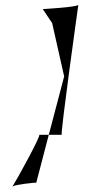

<svg xmlns="http://www.w3.org/2000/svg" viewBox="-20 -726 386 799"><path d="M30 53 32 50C30 51 30 52 30 53ZM32 50C47 41 124 34 131 34L183 -165H143C153 -165 50 22 32 50ZM158 -688 197 -630 247 -408 183 -165H237C230 -165 306 -706 306 -706C304 -696 150 -688 158 -688Z"/></svg>

Font: Ampere
Style: SCIta
Weight: 400
Version: Version 1